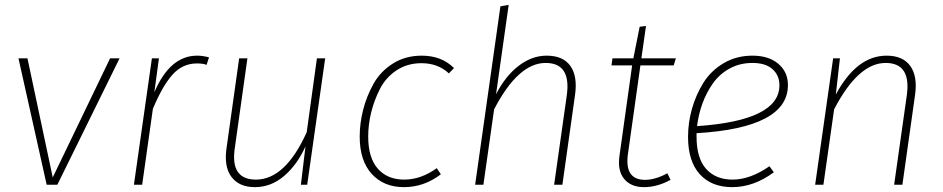

<svg xmlns="http://www.w3.org/2000/svg" viewBox="-20 -760 3879 790"><path d="M472 -520 216 0H172L56 -520H93L197 -30L433 -520Z M791 -531Q814 -531 840 -524L830 -493Q816 -499 790 -499Q731 -499 689.5 -452.5Q648 -406 609 -312L565 0H531L605 -520H634L615 -380Q679 -531 791 -531Z M1029 10Q964 10 932.5 -32Q901 -74 912 -150L964 -520H998L946 -150Q927 -21 1033 -21Q1154 -21 1242 -216L1284 -520H1318L1244 0H1218L1237 -158Q1203 -82 1149 -36Q1095 10 1029 10Z M1715 -531Q1797 -531 1848 -480L1827 -458Q1782 -500 1714 -500Q1656 -500 1611.5 -470.5Q1567 -441 1543 -393.5Q1519 -346 1507 -296.5Q1495 -247 1495 -198Q1495 -111 1534.5 -66Q1574 -21 1643 -21Q1712 -21 1777 -68L1794 -43Q1725 10 1642 10Q1559 10 1509.5 -44.5Q1460 -99 1460 -198Q1460 -252 1474 -307.5Q1488 -363 1516.5 -414.5Q1545 -466 1596.5 -498.5Q1648 -531 1715 -531Z M2229 -531Q2297 -531 2327 -488.5Q2357 -446 2346 -369L2294 0H2260L2312 -367Q2331 -501 2225 -501Q2112 -501 2013 -310L1969 0H1935L2039 -734L2073 -740L2021 -372Q2060 -448 2114.5 -489.5Q2169 -531 2229 -531Z M2615 -491 2563 -121Q2551 -20 2634 -20Q2676 -20 2726 -47L2739 -20Q2684 10 2630 10Q2576 10 2548 -24Q2520 -58 2529 -120L2581 -491H2496L2500 -520H2586L2612 -650L2638 -653L2619 -520H2761L2752 -491Z M3222 -410Q3222 -234 2846 -212V-198Q2846 -109 2885.5 -65Q2925 -21 2994 -21Q3067 -21 3146 -76L3164 -51Q3081 10 2993 10Q2907 10 2859 -43.5Q2811 -97 2811 -197Q2811 -255 2827 -312Q2843 -369 2874 -419Q2905 -469 2957.5 -500Q3010 -531 3076 -531Q3143 -531 3182.5 -497.5Q3222 -464 3222 -410ZM3076 -501Q3024 -501 2982 -478Q2940 -455 2913 -416.5Q2886 -378 2870 -333.5Q2854 -289 2848 -241Q3187 -264 3187 -409Q3187 -450 3158.5 -475.5Q3130 -501 3076 -501Z M3628 -531Q3695 -531 3725.5 -488.5Q3756 -446 3745 -369L3693 0H3659L3711 -367Q3730 -501 3624 -501Q3511 -501 3412 -310L3368 0H3334L3408 -520H3436L3419 -371Q3505 -531 3628 -531Z"/></svg>

Font: Fira Sans UltraLight
Style: Italic
Weight: 200
Italic angle: -8°
Designer: Carrois Corporate & Edenspiekermann AG
Foundry: Carrois Corporate GbR & Edenspiekermann AG
Version: Version 4.203;PS 004.203;hotconv 1.0.88;makeotf.lib2.5.64775